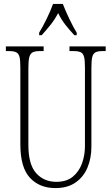

<svg xmlns="http://www.w3.org/2000/svg" viewBox="-20 -951 571 981"><path d="M263 10Q182 10 133 -42.5Q84 -95 84 -214V-608Q84 -644 79.5 -661Q75 -678 62.5 -684Q50 -690 26 -690H10V-714H203V-690H183Q160 -690 147.5 -684Q135 -678 130 -660Q125 -642 125 -605V-210Q125 -111 164.5 -66.5Q204 -22 268 -22Q321 -22 353 -49Q385 -76 399.5 -117.5Q414 -159 414 -203V-607Q414 -643 409.5 -660.5Q405 -678 392.5 -684Q380 -690 356 -690H335V-714H520V-690H504Q481 -690 468.5 -684Q456 -678 451.5 -660Q447 -642 447 -606V-201Q447 -143 427 -95Q407 -47 366 -18.5Q325 10 263 10ZM180 -784Q198 -813 218.5 -855Q239 -897 251 -931H301Q314 -897 334 -855Q354 -813 372 -784V-771H360Q334 -799 314 -824.5Q294 -850 277 -884Q259 -850 238.5 -824.5Q218 -799 193 -771H180Z"/></svg>

Font: Noto Serif Tamil ExtraCondensed ExtraLight
Style: Italic
Weight: 200
Width: 2
Italic angle: -12°
Designer: Indian Type Foundry, Tom Grace, and the Monotype Design Team
Foundry: Monotype Imaging Inc.
Version: Version 2.003; ttfautohint (v1.8.4.7-5d5b)